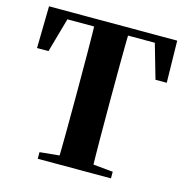

<svg xmlns="http://www.w3.org/2000/svg" viewBox="-109 -851 932 955"><g transform="rotate(15 357.0 -373.5)"><path d="M169 0V-34L332 -50H378L546 -34V0ZM269 0Q271 -86 271.5 -174Q272 -262 272 -351V-395Q272 -484 271.5 -571.5Q271 -659 269 -747H445Q443 -661 442.5 -572.5Q442 -484 442 -395V-352Q442 -264 442.5 -176Q443 -88 445 0ZM23 -531 27 -747H687L691 -531H633L571 -747L651 -708H62L143 -747L82 -531Z"/></g></svg>

Font: Noto Serif TC ExtraLight Black
Style: Regular
Weight: 900
Version: Version 2.003-H1;hotconv 1.1.1;makeotfexe 2.6.0